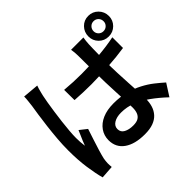

<svg xmlns="http://www.w3.org/2000/svg" viewBox="-205 -1103 1409 1409"><g transform="rotate(-45 500.0 -398.5)"><path d="M366 -596Q410 -592 452.5 -590Q495 -588 540 -588Q631 -588 721.5 -595.5Q812 -603 889 -619V-508Q810 -496 719.5 -490Q629 -484 539 -483Q496 -483 453.5 -484.5Q411 -486 367 -489ZM738 -768Q735 -753 733.5 -737Q732 -721 731 -705Q730 -688 729.5 -660.5Q729 -633 728.5 -600Q728 -567 728 -533Q728 -467 730.5 -408.5Q733 -350 736 -298.5Q739 -247 741.5 -203.5Q744 -160 744 -123Q744 -86 734 -54Q724 -22 702 2.5Q680 27 644 40.5Q608 54 555 54Q452 54 393.5 12.5Q335 -29 335 -104Q335 -152 361.5 -190Q388 -228 436.5 -249Q485 -270 552 -270Q621 -270 678 -255Q735 -240 782 -215.5Q829 -191 866.5 -161.5Q904 -132 934 -105L874 -11Q818 -64 764 -102.5Q710 -141 656 -162Q602 -183 543 -183Q497 -183 468 -165Q439 -147 439 -116Q439 -83 468 -67.5Q497 -52 540 -52Q575 -52 594 -63.5Q613 -75 621.5 -96.5Q630 -118 630 -148Q630 -174 628 -217.5Q626 -261 623.5 -313.5Q621 -366 619 -422.5Q617 -479 617 -532Q617 -587 616.5 -633.5Q616 -680 616 -703Q616 -715 614.5 -734Q613 -753 610 -768ZM249 -758Q245 -749 240.5 -732.5Q236 -716 232 -700Q228 -684 226 -675Q221 -653 215 -616.5Q209 -580 202.5 -535.5Q196 -491 190.5 -444.5Q185 -398 181.5 -356.5Q178 -315 178 -284Q178 -263 179.5 -241Q181 -219 184 -198Q191 -217 199 -236.5Q207 -256 216 -275.5Q225 -295 232 -313L288 -269Q275 -229 260.5 -185Q246 -141 234 -101.5Q222 -62 216 -35Q214 -25 212.5 -11.5Q211 2 211 11Q211 19 211.5 30Q212 41 213 51L112 58Q97 5 85 -77Q73 -159 73 -261Q73 -317 78 -378Q83 -439 90 -496.5Q97 -554 104 -601.5Q111 -649 116 -679Q118 -699 121 -723Q124 -747 124 -769ZM823 -747Q823 -726 838 -711Q853 -696 875 -696Q897 -696 912 -711Q927 -726 927 -747Q927 -770 912 -785Q897 -800 875 -800Q853 -800 838 -784.5Q823 -769 823 -747ZM769 -747Q769 -792 799.5 -823.5Q830 -855 875 -855Q920 -855 951 -823.5Q982 -792 982 -747Q982 -703 951 -672Q920 -641 875 -641Q830 -641 799.5 -672Q769 -703 769 -747Z"/></g></svg>

Font: Noto Sans SC Thin SemiBold
Style: Regular
Weight: 600
Version: Version 2.004-H2;hotconv 1.0.118;makeotfexe 2.5.65603